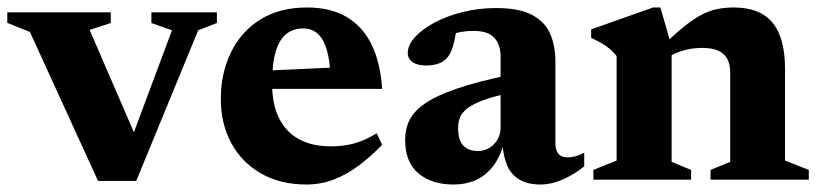

<svg xmlns="http://www.w3.org/2000/svg" viewBox="-26 -480 2192 513"><path d="M503.5 -399 338 3.5H236L54 -394.5L-6.5 -419V-447H270V-418.5L213.5 -400L351.5 -81L314.5 -80.5L433.5 -399L378.5 -418.5V-447H553.5V-418.5Z M794.5 -460Q857 -460 900 -434.8Q943 -409.5 966.8 -361Q990.5 -312.5 995 -242.5H665.5V-290.5L918 -302L857 -274.5Q855.5 -319 847 -347.5Q838.5 -376 822.8 -390Q807 -404 783.5 -404Q759 -404 740.5 -390.5Q722 -377 711.5 -345Q701 -313 701 -256.5Q701 -201 719.8 -163.8Q738.5 -126.5 773.5 -107.8Q808.5 -89 857.5 -89Q880.5 -89 901 -92.5Q921.5 -96 941 -103.8Q960.5 -111.5 980.5 -124L995 -93Q964 -61 931.8 -37Q899.5 -13 865 0Q830.5 13 792.5 13Q723 13 671.5 -16.5Q620 -46 592 -97.5Q564 -149 564 -216Q564 -284 590.8 -339.5Q617.5 -395 669 -427.5Q720.5 -460 794.5 -460Z M1335.5 -280 1336.5 -231.5Q1292.5 -222.5 1265.2 -212.2Q1238 -202 1223.2 -190.8Q1208.5 -179.5 1203.2 -166.5Q1198 -153.5 1198 -137.5Q1198 -105.5 1212 -91Q1226 -76.5 1250.5 -76.5Q1268 -76.5 1281.8 -85Q1295.5 -93.5 1303.5 -107.5Q1311.5 -121.5 1311.5 -138.5V-328.5Q1311.5 -361 1294.5 -379.2Q1277.5 -397.5 1239.5 -397.5Q1223 -397.5 1206.8 -394.8Q1190.5 -392 1177 -386.5L1196.5 -422Q1193 -394.5 1189.2 -376.5Q1185.5 -358.5 1181.2 -347.2Q1177 -336 1171 -328.5Q1163 -317 1147.8 -311Q1132.5 -305 1113.5 -305Q1089 -305 1076.2 -314Q1063.5 -323 1063.5 -338.5Q1063.5 -359.5 1082.8 -380.8Q1102 -402 1135.2 -419.8Q1168.5 -437.5 1211 -448Q1253.5 -458.5 1299.5 -458.5Q1360.5 -458.5 1395 -440.5Q1429.5 -422.5 1443.8 -390.2Q1458 -358 1458 -314.5V-97.5Q1458 -84.5 1461.8 -76Q1465.5 -67.5 1472.8 -63.5Q1480 -59.5 1491.5 -59.5Q1500.5 -59.5 1511.8 -62.5Q1523 -65.5 1535 -72V-35.5Q1508 -13.5 1477.2 -0.2Q1446.5 13 1418.5 13Q1383.5 13 1361.2 -0.5Q1339 -14 1328.5 -39.2Q1318 -64.5 1316.5 -98.5L1321.5 -101Q1311.5 -62.5 1292.2 -37Q1273 -11.5 1246 0.8Q1219 13 1185.5 13Q1127.5 13 1092 -16.8Q1056.5 -46.5 1056.5 -106.5Q1056.5 -135.5 1068.2 -159.2Q1080 -183 1110 -203.8Q1140 -224.5 1194.8 -243.2Q1249.5 -262 1335.5 -280Z M1768.5 -356V-47.5L1820.5 -26V0H1559.5V-26L1621.5 -51V-330Q1610.5 -344.5 1594.8 -355.8Q1579 -367 1553.5 -379V-401.5L1719 -460H1738.5ZM1872.5 -26 1925 -47.5V-286Q1925 -308.5 1917 -323Q1909 -337.5 1892.5 -344.8Q1876 -352 1850.5 -352Q1821.5 -352 1796 -344Q1770.5 -336 1754 -323.5L1735.5 -348Q1771 -384 1798 -406Q1825 -428 1847 -439.8Q1869 -451.5 1890.2 -455.8Q1911.5 -460 1934.5 -460Q2004.5 -460 2038 -419.5Q2071.5 -379 2071.5 -296V-51L2135 -26V0H1872.5Z"/></svg>

Font: Newsreader 16pt 16pt
Style: Bold
Weight: 700
Version: Version 1.003